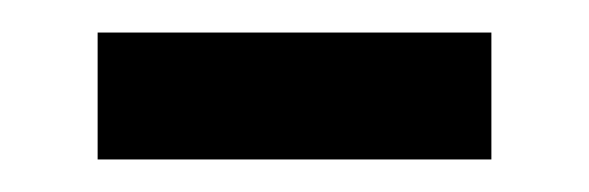

<svg xmlns="http://www.w3.org/2000/svg" viewBox="-20 -327 362 118"><path d="M40 -229H282V-307H40Z"/></svg>

Font: Noto Sans Kayah Li
Style: Regular
Weight: 400
Designer: Monotype Design Team, Sérgio Martins
Foundry: Monotype Imaging Inc.
Version: Version 2.002